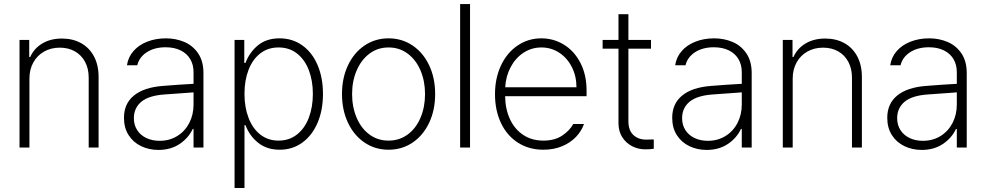

<svg xmlns="http://www.w3.org/2000/svg" viewBox="-20 -727 4860 946"><path d="M125 0H76.2V-530.3H124V-446.3H128.9Q147.5 -488.3 188.2 -512.7Q229 -537.1 285.2 -537.1Q338.9 -537.1 379.6 -514.4Q420.4 -491.7 443.1 -449Q465.8 -406.2 465.8 -347.7V0H417V-344.7Q417 -388.7 399.2 -422.1Q381.3 -455.6 349.1 -473.9Q316.9 -492.2 274.4 -492.2Q231.4 -492.2 197.5 -473.1Q163.6 -454.1 144.3 -419.4Q125 -384.8 125 -339.8Z M782.2 -303.7Q818.4 -306.6 861.3 -309.6Q904.3 -312.5 933.6 -314V-371.1Q933.6 -408.7 917 -436.3Q900.4 -463.9 869.4 -479Q838.4 -494.1 795.9 -494.1Q741.7 -494.1 704.1 -470.2Q666.5 -446.3 656.2 -405.3H605.5Q611.3 -445.3 637.5 -475.3Q663.6 -505.4 705.3 -521.7Q747.1 -538.1 797.9 -538.1Q845.7 -538.1 887.7 -520.5Q929.7 -502.9 956.1 -464.4Q982.4 -425.8 982.4 -367.2V0H933.6V-91.8H929.7Q908.2 -46.4 864.5 -17.3Q820.8 11.7 760.7 11.7Q713.9 11.7 675 -7.1Q636.2 -25.9 613.5 -61.5Q590.8 -97.2 590.8 -146.5Q590.8 -216.3 639.9 -256.3Q689 -296.4 782.2 -303.7ZM766.6 -33.2Q814.9 -33.2 853 -56.6Q891.1 -80.1 912.4 -120.8Q933.6 -161.6 933.6 -211.9V-272L901.4 -269.5Q821.8 -263.2 792 -261.7Q712.9 -256.3 676.3 -225.6Q639.6 -194.8 639.6 -144.5Q639.6 -110.8 656.2 -85.4Q672.9 -60.1 701.7 -46.6Q730.5 -33.2 766.6 -33.2Z M1135.7 -530.3H1183.6V-417H1189.5Q1209.5 -469.7 1251.2 -503.9Q1293 -538.1 1357.4 -538.1Q1420.9 -538.1 1469.5 -503.4Q1518.1 -468.8 1544.7 -406.5Q1571.3 -344.2 1571.3 -263.7Q1571.3 -183.6 1544.4 -121.3Q1517.6 -59.1 1469.2 -24.2Q1420.9 10.7 1358.4 10.7Q1294.4 10.7 1251.7 -23.7Q1209 -58.1 1189.5 -110.4H1184.6V199.2H1135.7ZM1352.5 -34.2Q1404.8 -34.2 1443.1 -64.2Q1481.4 -94.2 1501.5 -146.7Q1521.5 -199.2 1521.5 -264.6Q1521.5 -329.6 1501.5 -381.6Q1481.4 -433.6 1443.4 -463.4Q1405.3 -493.2 1352.5 -493.2Q1300.3 -493.2 1262.5 -463.9Q1224.6 -434.6 1204.6 -382.8Q1184.6 -331.1 1184.6 -264.6Q1184.6 -198.2 1204.8 -145.8Q1225.1 -93.3 1262.9 -63.7Q1300.8 -34.2 1352.5 -34.2Z M1665 -263.7Q1665 -342.8 1694.6 -405.3Q1724.1 -467.8 1776.4 -502.9Q1828.6 -538.1 1894.5 -538.1Q1960.4 -538.1 2012.7 -502.9Q2064.9 -467.8 2094.5 -405.3Q2124 -342.8 2124 -263.7Q2124 -184.6 2094.5 -122.1Q2064.9 -59.6 2012.7 -24.4Q1960.4 10.7 1894.5 10.7Q1828.6 10.7 1776.4 -24.4Q1724.1 -59.6 1694.6 -122.1Q1665 -184.6 1665 -263.7ZM2074.2 -263.7Q2074.2 -327.1 2052 -379.6Q2029.8 -432.1 1989 -462.6Q1948.2 -493.2 1894.5 -493.2Q1840.8 -493.2 1800 -462.4Q1759.3 -431.6 1737.1 -379.4Q1714.8 -327.1 1714.8 -263.7Q1714.8 -199.7 1737.1 -147.2Q1759.3 -94.7 1800 -64.5Q1840.8 -34.2 1894.5 -34.2Q1948.2 -34.2 1989 -64.5Q2029.8 -94.7 2052 -147.2Q2074.2 -199.7 2074.2 -263.7Z M2295.9 0H2247.1V-707H2295.9Z M2418.9 -262.7Q2418.9 -341.3 2448.2 -404.1Q2477.5 -466.8 2529.8 -502.4Q2582 -538.1 2647.5 -538.1Q2707.5 -538.1 2758.3 -507.1Q2809.1 -476.1 2839.6 -417.5Q2870.1 -358.9 2870.1 -280.3V-252.9H2468.8Q2469.7 -189 2492.9 -139.4Q2516.1 -89.8 2558.3 -62Q2600.6 -34.2 2657.2 -34.2Q2713.4 -34.2 2750.2 -59.1Q2787.1 -84 2804.7 -116.2H2857.4Q2845.7 -82 2818.4 -53Q2791 -23.9 2749.8 -6.6Q2708.5 10.7 2657.2 10.7Q2585.9 10.7 2531.7 -24.2Q2477.5 -59.1 2448.2 -121.3Q2418.9 -183.6 2418.9 -262.7ZM2820.3 -296.9Q2820.3 -351.6 2797.6 -396.5Q2774.9 -441.4 2735.4 -467.3Q2695.8 -493.2 2647.5 -493.2Q2599.1 -493.2 2559.6 -467.3Q2520 -441.4 2496.1 -396.5Q2472.2 -351.6 2469.2 -296.9Z M3187.5 -487.3H3076.2V-129.9Q3076.2 -84.5 3100.8 -61.8Q3125.5 -39.1 3163.1 -39.1L3201.2 -40V5.9Q3186.5 8.8 3159.2 8.8Q3124.5 8.8 3094.5 -6.6Q3064.5 -22 3045.9 -51Q3027.3 -80.1 3027.3 -120.1V-487.3H2949.2V-530.3H3027.3V-657.2H3076.2V-530.3H3187.5Z M3483.4 -303.7Q3519.5 -306.6 3562.5 -309.6Q3605.5 -312.5 3634.8 -314V-371.1Q3634.8 -408.7 3618.2 -436.3Q3601.6 -463.9 3570.6 -479Q3539.6 -494.1 3497.1 -494.1Q3442.9 -494.1 3405.3 -470.2Q3367.7 -446.3 3357.4 -405.3H3306.6Q3312.5 -445.3 3338.6 -475.3Q3364.7 -505.4 3406.5 -521.7Q3448.2 -538.1 3499 -538.1Q3546.9 -538.1 3588.9 -520.5Q3630.9 -502.9 3657.2 -464.4Q3683.6 -425.8 3683.6 -367.2V0H3634.8V-91.8H3630.9Q3609.4 -46.4 3565.7 -17.3Q3522 11.7 3461.9 11.7Q3415 11.7 3376.2 -7.1Q3337.4 -25.9 3314.7 -61.5Q3292 -97.2 3292 -146.5Q3292 -216.3 3341.1 -256.3Q3390.1 -296.4 3483.4 -303.7ZM3467.8 -33.2Q3516.1 -33.2 3554.2 -56.6Q3592.3 -80.1 3613.5 -120.8Q3634.8 -161.6 3634.8 -211.9V-272L3602.5 -269.5Q3522.9 -263.2 3493.2 -261.7Q3414.1 -256.3 3377.4 -225.6Q3340.8 -194.8 3340.8 -144.5Q3340.8 -110.8 3357.4 -85.4Q3374 -60.1 3402.8 -46.6Q3431.6 -33.2 3467.8 -33.2Z M3885.7 0H3836.9V-530.3H3884.8V-446.3H3889.6Q3908.2 -488.3 3949 -512.7Q3989.7 -537.1 4045.9 -537.1Q4099.6 -537.1 4140.4 -514.4Q4181.2 -491.7 4203.9 -449Q4226.6 -406.2 4226.6 -347.7V0H4177.7V-344.7Q4177.7 -388.7 4159.9 -422.1Q4142.1 -455.6 4109.9 -473.9Q4077.6 -492.2 4035.2 -492.2Q3992.2 -492.2 3958.3 -473.1Q3924.3 -454.1 3905 -419.4Q3885.7 -384.8 3885.7 -339.8Z M4543 -303.7Q4579.1 -306.6 4622.1 -309.6Q4665 -312.5 4694.3 -314V-371.1Q4694.3 -408.7 4677.7 -436.3Q4661.1 -463.9 4630.1 -479Q4599.1 -494.1 4556.6 -494.1Q4502.4 -494.1 4464.8 -470.2Q4427.2 -446.3 4417 -405.3H4366.2Q4372.1 -445.3 4398.2 -475.3Q4424.3 -505.4 4466.1 -521.7Q4507.8 -538.1 4558.6 -538.1Q4606.4 -538.1 4648.4 -520.5Q4690.4 -502.9 4716.8 -464.4Q4743.2 -425.8 4743.2 -367.2V0H4694.3V-91.8H4690.4Q4668.9 -46.4 4625.2 -17.3Q4581.5 11.7 4521.5 11.7Q4474.6 11.7 4435.8 -7.1Q4397 -25.9 4374.3 -61.5Q4351.6 -97.2 4351.6 -146.5Q4351.6 -216.3 4400.6 -256.3Q4449.7 -296.4 4543 -303.7ZM4527.3 -33.2Q4575.7 -33.2 4613.8 -56.6Q4651.9 -80.1 4673.1 -120.8Q4694.3 -161.6 4694.3 -211.9V-272L4662.1 -269.5Q4582.5 -263.2 4552.7 -261.7Q4473.6 -256.3 4437 -225.6Q4400.4 -194.8 4400.4 -144.5Q4400.4 -110.8 4417 -85.4Q4433.6 -60.1 4462.4 -46.6Q4491.2 -33.2 4527.3 -33.2Z"/></svg>

Font: Pretendard Std ExtraLight
Style: Regular
Weight: 200
Designer: Base glyphs from Inter by Rasmus Andersson; Hangeul glyphs from Noto Sans CJK(Source Han Sans) by Jang Soo-young and Kan
Foundry: Kil Hyung-jin
Version: Version 1.309